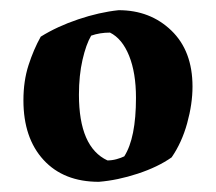

<svg xmlns="http://www.w3.org/2000/svg" viewBox="-20 -682 424 377"><path d="M174 -325Q105 -325 65.5 -368Q26 -411 26 -485Q26 -523 36 -554Q46 -585 60 -610Q92 -630 133.5 -644Q175 -658 213 -662Q275 -662 316.5 -622Q358 -582 358 -512Q358 -478 347.5 -440Q337 -402 317 -373Q290 -354 250.5 -341Q211 -328 174 -325ZM191 -367Q200 -367 209 -369.5Q218 -372 224 -375Q247 -411 247 -490Q247 -539 233.5 -572.5Q220 -606 196 -618Q176 -618 159 -612Q149 -595 142 -564.5Q135 -534 135 -496Q135 -393 191 -367Z"/></svg>

Font: Labrada
Style: Bold
Weight: 700
Designer: Mercedes Jáuregui
Foundry: Omnibus-Type Team
Version: Version 1.000; ttfautohint (v1.8.4.7-5d5b)